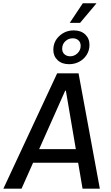

<svg xmlns="http://www.w3.org/2000/svg" viewBox="-43 -1122 663 1142"><path d="M-22.8 0 297 -686H424.2L550.8 0H448L348.8 -582.8H344.8L85.2 0ZM110.2 -154.2 121.8 -234.8H468.5L457 -154.2ZM371.8 -986 449.5 -1102.5H529.5V-1100.5L433.2 -986ZM367.7 -740.2Q325 -740.2 299.6 -764.2Q274.2 -788.2 274.2 -825.2Q274.2 -875.2 310.1 -908.2Q345.9 -941.2 395.7 -941.2Q438.5 -941.2 463.9 -917.2Q489.2 -893.2 489.2 -855.3Q489.2 -822.5 472.9 -796.4Q456.5 -770.2 429 -755.2Q401.5 -740.2 367.7 -740.2ZM374.2 -787.2Q399 -787.2 417.9 -805.2Q436.8 -823.1 436.8 -849.5Q436.8 -869.7 423.8 -882Q410.8 -894.2 389.2 -894.2Q364.5 -894.2 345.6 -876.8Q326.8 -859.3 326.8 -831.8Q326.8 -811.8 340.2 -799.5Q353.8 -787.2 374.2 -787.2Z"/></svg>

Font: Chivo Mono Medium
Style: Italic
Weight: 500
Italic angle: -8.05°
Monospace: yes
Designer: Hector Gatti
Foundry: Omnibus-Type
Version: Version 1.008